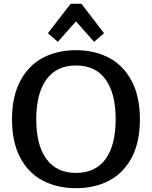

<svg xmlns="http://www.w3.org/2000/svg" viewBox="-20 -972 796 1006"><path d="M231 -798 350 -952H407L525 -798L473 -753L378 -860L283 -753ZM43 -347Q43 -467 86.5 -548.5Q130 -630 205.5 -669.5Q281 -709 378 -709Q475 -709 550.5 -669.5Q626 -630 669.5 -548.5Q713 -467 713 -347Q713 -226 669.5 -145Q626 -64 550.5 -25Q475 14 378 14Q281 14 205.5 -25Q130 -64 86.5 -145Q43 -226 43 -347ZM586 -347Q586 -483 533 -556Q480 -629 378 -629Q277 -629 223.5 -556Q170 -483 170 -347Q170 -211 223.5 -138.5Q277 -66 378 -66Q480 -66 533 -138.5Q586 -211 586 -347Z"/></svg>

Font: MaitreeSemiBold
Style: Regular
Weight: 600
Designer: CadsonDemak Team
Foundry: CadsonDemak
Version: Version 1.000